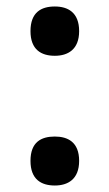

<svg xmlns="http://www.w3.org/2000/svg" viewBox="-20 -564 337 592"><path d="M149 -392C189 -392 224 -411 224 -468C224 -526 189 -544 149 -544C107 -544 74 -526 74 -468C74 -411 107 -392 149 -392ZM149 8C189 8 224 -11 224 -68C224 -126 189 -143 149 -143C107 -143 74 -126 74 -68C74 -11 107 8 149 8Z"/></svg>

Font: Noto Serif Georgian SemiBold
Style: Regular
Weight: 600
Designer: Monotype Design Team, Akaki Razmadze
Foundry: Google LLC
Version: Version 2.003